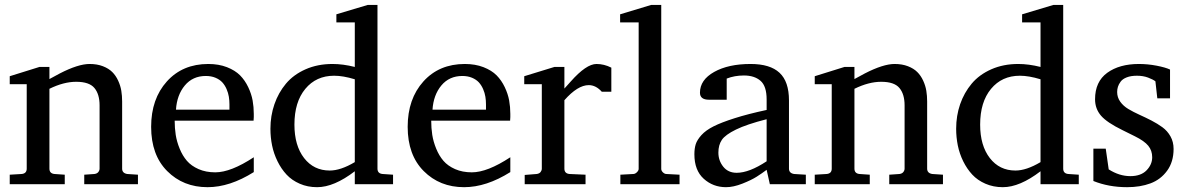

<svg xmlns="http://www.w3.org/2000/svg" viewBox="-20 -757 4877 789"><path d="M389.2 -324.2Q389.2 -370.1 367.9 -395.5Q346.7 -420.9 293 -420.9Q241.7 -420.9 183.1 -392.1V-64Q183.1 -43.9 204.1 -42L246.1 -39.1V0H20V-39.1L68.8 -42Q89.8 -43.9 89.8 -64V-411.1H20V-443.8L142.1 -481.9H183.1V-432.1L225.6 -455.1Q301.3 -494.1 348.1 -494.1Q378.9 -494.1 402.8 -484.9Q426.8 -475.6 441.4 -460.9Q456.1 -446.3 465.6 -425.5Q475.1 -404.8 478.5 -384Q481.9 -363.3 481.9 -339.8V-64Q481.9 -45.4 502.9 -42L546.9 -39.1V0H326.2V-39.1L368.2 -42Q378.9 -43.5 384 -50Q389.2 -56.6 389.2 -64Z M697.8 -261.2Q697.8 -231 702.1 -202.9Q706.5 -174.8 718.3 -146Q730 -117.2 748 -96.2Q766.1 -75.2 796.1 -62Q826.2 -48.8 864.7 -48.8Q928.7 -48.8 1022.9 -110.8V-49.8Q924.3 12.2 833 12.2Q732.9 12.2 667 -54Q601.1 -120.1 601.1 -235.8Q601.1 -350.6 665.8 -422.4Q730.5 -494.1 835.9 -494.1Q878.9 -494.1 912.6 -481Q946.3 -467.8 966.6 -447.3Q986.8 -426.8 1000 -398.9Q1013.2 -371.1 1018.1 -344.2Q1022.9 -317.4 1022.9 -289.1V-275.9Q1022.9 -270 1022 -261.2ZM922.9 -328.1Q922.9 -344.2 920.4 -359.6Q918 -375 911.1 -390.9Q904.3 -406.7 893.6 -418.5Q882.8 -430.2 865.5 -437.5Q848.1 -444.8 825.7 -444.8Q772 -444.8 739.5 -405.8Q707 -366.7 703.1 -306.2H922.9Z M1189.9 -245.1Q1189.9 -158.7 1229.7 -107.4Q1269.5 -56.2 1335 -56.2Q1379.9 -56.2 1438 -90.8V-431.2Q1390.1 -445.8 1353 -445.8Q1279.3 -445.8 1234.6 -391.8Q1189.9 -337.9 1189.9 -245.1ZM1091.3 -228Q1091.3 -281.2 1107.7 -328.6Q1124 -376 1155 -413.1Q1186 -450.2 1235.6 -472.2Q1285.2 -494.1 1346.2 -494.1Q1389.6 -494.1 1438 -481.9V-665H1362.3V-698.2L1491.2 -736.8H1531.2V-64Q1531.2 -43.9 1552.2 -42L1595.2 -39.1V0H1438V-53.2Q1352.5 12.2 1283.2 12.2Q1244.1 12.2 1211.7 -2Q1179.2 -16.1 1157.5 -39.6Q1135.7 -63 1120.4 -94.2Q1105 -125.5 1098.1 -159.2Q1091.3 -192.9 1091.3 -228Z M1752 -261.2Q1752 -231 1756.3 -202.9Q1760.7 -174.8 1772.5 -146Q1784.2 -117.2 1802.2 -96.2Q1820.3 -75.2 1850.3 -62Q1880.4 -48.8 1918.9 -48.8Q1982.9 -48.8 2077.1 -110.8V-49.8Q1978.5 12.2 1887.2 12.2Q1787.1 12.2 1721.2 -54Q1655.3 -120.1 1655.3 -235.8Q1655.3 -350.6 1720 -422.4Q1784.7 -494.1 1890.1 -494.1Q1933.1 -494.1 1966.8 -481Q2000.5 -467.8 2020.8 -447.3Q2041 -426.8 2054.2 -398.9Q2067.4 -371.1 2072.3 -344.2Q2077.1 -317.4 2077.1 -289.1V-275.9Q2077.1 -270 2076.2 -261.2ZM1977.1 -328.1Q1977.1 -344.2 1974.6 -359.6Q1972.2 -375 1965.3 -390.9Q1958.5 -406.7 1947.8 -418.5Q1937 -430.2 1919.7 -437.5Q1902.3 -444.8 1879.9 -444.8Q1826.2 -444.8 1793.7 -405.8Q1761.2 -366.7 1757.3 -306.2H1977.1Z M2431.2 -494.1Q2462.4 -494.1 2492.2 -479V-379.9H2453.1Q2428.7 -407.2 2399.4 -407.2Q2354 -407.2 2299.3 -345.2V-64Q2299.3 -43.9 2320.3 -42L2386.2 -39.1V0H2136.2V-38.1L2185.5 -42Q2196.3 -43.5 2201.4 -50Q2206.5 -56.6 2206.5 -64V-411.1H2134.3V-443.8L2258.3 -481.9H2299.3V-393.1L2325.2 -421.9Q2389.2 -494.1 2431.2 -494.1Z M2582.5 -42Q2589.8 -42 2597.2 -49.1Q2604.5 -56.2 2604.5 -63V-665H2528.3V-698.2L2656.2 -736.8H2697.3V-63Q2697.3 -55.2 2704.3 -48.6Q2711.4 -42 2718.3 -42L2772.5 -39.1V0H2529.3V-39.1Z M2932.1 -129.9Q2932.1 -97.2 2952.1 -72Q2972.2 -46.9 3007.3 -46.9Q3058.6 -46.9 3130.4 -94.2V-267.1Q3048.3 -246.1 3004.4 -224.6Q2960.4 -203.1 2946.3 -182.1Q2932.1 -161.1 2932.1 -129.9ZM2856.4 -376Q2856.4 -428.7 2914.8 -461.4Q2973.1 -494.1 3064.5 -494.1Q3144.5 -494.1 3183.3 -458Q3222.2 -421.9 3222.2 -344.2V-64Q3222.2 -45.4 3243.2 -42L3291.5 -39.1V0H3143.6L3130.4 -59.1Q3110.8 -44.4 3089.4 -30.8Q3067.9 -17.1 3030.8 -2.4Q2993.7 12.2 2963.4 12.2Q2910.2 12.2 2871.8 -22.5Q2833.5 -57.1 2833.5 -123Q2833.5 -147 2839.1 -164.6Q2844.7 -182.1 2862.5 -201.9Q2880.4 -221.7 2912.4 -237.8Q2944.3 -253.9 2998.8 -271.2Q3053.2 -288.6 3130.4 -305.2V-348.1Q3130.4 -403.3 3105.2 -425Q3080.1 -446.8 3037.1 -446.8Q2998.5 -446.8 2966.3 -434.1V-347.2H2893.6Q2856.4 -347.2 2856.4 -376Z M3697.3 -324.2Q3697.3 -370.1 3676 -395.5Q3654.8 -420.9 3601.1 -420.9Q3549.8 -420.9 3491.2 -392.1V-64Q3491.2 -43.9 3512.2 -42L3554.2 -39.1V0H3328.1V-39.1L3377 -42Q3397.9 -43.9 3397.9 -64V-411.1H3328.1V-443.8L3450.2 -481.9H3491.2V-432.1L3533.7 -455.1Q3609.4 -494.1 3656.2 -494.1Q3687 -494.1 3710.9 -484.9Q3734.9 -475.6 3749.5 -460.9Q3764.2 -446.3 3773.7 -425.5Q3783.2 -404.8 3786.6 -384Q3790 -363.3 3790 -339.8V-64Q3790 -45.4 3811 -42L3855 -39.1V0H3634.3V-39.1L3676.3 -42Q3687 -43.5 3692.1 -50Q3697.3 -56.6 3697.3 -64Z M4007.8 -245.1Q4007.8 -158.7 4047.6 -107.4Q4087.4 -56.2 4152.8 -56.2Q4197.8 -56.2 4255.9 -90.8V-431.2Q4208 -445.8 4170.9 -445.8Q4097.2 -445.8 4052.5 -391.8Q4007.8 -337.9 4007.8 -245.1ZM3909.2 -228Q3909.2 -281.2 3925.5 -328.6Q3941.9 -376 3972.9 -413.1Q4003.9 -450.2 4053.5 -472.2Q4103 -494.1 4164.1 -494.1Q4207.5 -494.1 4255.9 -481.9V-665H4180.2V-698.2L4309.1 -736.8H4349.1V-64Q4349.1 -43.9 4370.1 -42L4413.1 -39.1V0H4255.9V-53.2Q4170.4 12.2 4101.1 12.2Q4062 12.2 4029.5 -2Q3997.1 -16.1 3975.3 -39.6Q3953.6 -63 3938.2 -94.2Q3922.9 -125.5 3916 -159.2Q3909.2 -192.9 3909.2 -228Z M4660.2 -494.1Q4696.3 -494.1 4732.9 -487.1Q4769.5 -480 4788.1 -471.2V-353H4735.8L4728 -422.9Q4717.8 -430.7 4697.8 -438.2Q4677.7 -445.8 4651.9 -445.8Q4627.4 -445.8 4610.4 -439.2Q4593.3 -432.6 4585.2 -421.6Q4577.1 -410.6 4574 -400.4Q4570.8 -390.1 4570.8 -378.9Q4570.8 -356.9 4583.5 -339.1Q4596.2 -321.3 4616.7 -309.1Q4637.2 -296.9 4662.1 -285.6Q4687 -274.4 4711.7 -261.7Q4736.3 -249 4756.8 -234.1Q4777.3 -219.2 4790 -196.5Q4802.7 -173.8 4802.7 -145Q4802.7 -91.8 4776.1 -55.4Q4749.5 -19 4707.5 -3.4Q4665.5 12.2 4611.8 12.2Q4536.1 12.2 4473.1 -13.2V-146H4523.9L4536.1 -61Q4579.6 -33.2 4625 -33.2Q4668.5 -33.2 4691.7 -57.1Q4714.8 -81.1 4714.8 -110.8Q4714.8 -138.2 4698.7 -158Q4682.6 -177.7 4644 -196.8L4592.8 -222.2Q4528.8 -253.4 4504.4 -281.7Q4480 -310.1 4480 -349.1Q4480 -421.4 4530 -457.8Q4580.1 -494.1 4660.2 -494.1Z"/></svg>

Font: TAML ThiruValluvar
Style: Regular
Weight: 400
Version: Version 0.271; dev 7ad24fM